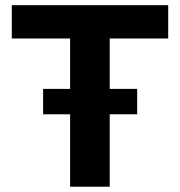

<svg xmlns="http://www.w3.org/2000/svg" viewBox="-20 -706 681 726"><path d="M245.1 0V-560.5H24.6V-686.4H616V-560.5H394.9V0ZM143 -273.8V-369.9H498.7V-273.8Z"/></svg>

Font: Archivo SemiBold
Style: Regular
Weight: 600
Designer: Hector Gatti
Foundry: Omnibus-Type
Version: Version 2.001